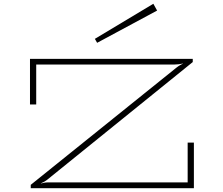

<svg xmlns="http://www.w3.org/2000/svg" viewBox="-20 -998 1180 1018"><path d="M143 -18 915 -639Q925 -647 935.5 -653Q946 -659 950 -660V-661Q925 -656 906 -656H172V-444H139V-686H1002V-669L229 -44Q218 -35 197 -26V-25Q200 -26 211.5 -28.5Q223 -31 235 -31H975V-242H1008V0H143ZM495 -771 813 -942 793 -978 483 -792Z"/></svg>

Font: BioRhyme Expanded ExtraLight
Style: Regular
Weight: 275
Width: 7
Designer: Aoife Mooney
Foundry: Aoife Mooney Type
Version: Version 1.001